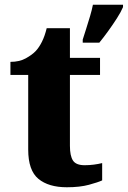

<svg xmlns="http://www.w3.org/2000/svg" viewBox="-20 -780 539 810"><path d="M262 10Q185 10 142 -25.5Q99 -61 99 -149V-464H24V-519Q62 -519 89 -534Q116 -549 131 -565Q145 -580 157 -604Q169 -628 177 -661H275V-536H402V-464H275V-165Q275 -122 288 -102.5Q301 -83 337 -83Q357 -83 376 -85.5Q395 -88 411 -92V-19Q394 -11 355.5 -0.5Q317 10 262 10ZM329 -613Q335 -632 343.5 -658.5Q352 -685 360 -712Q368 -739 372 -760H499V-750Q490 -729 473 -702.5Q456 -676 436.5 -649Q417 -622 399 -600H329Z"/></svg>

Font: Noto Serif Sinhala ExtraBold
Style: Regular
Weight: 800
Designer: Jelle Bosma - Monotype Design Team
Foundry: Monotype Imaging Inc.
Version: Version 2.007; ttfautohint (v1.8.4.7-5d5b)